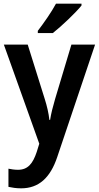

<svg xmlns="http://www.w3.org/2000/svg" viewBox="-20 -786 539 1046"><path d="M424 -756V-766H285C261 -721 219 -661 186 -618V-606H268C315 -643 394 -718 424 -756ZM1 -543 194 -3 180 42C159 105 132 139 78 139C59 139 40 136 26 133V232C45 236 67 240 95 240C191 240 254 183 292 69L498 -543H369L280 -246C268 -205 258 -166 253 -133H249C245 -170 236 -208 224 -246L131 -543Z"/></svg>

Font: Noto Sans Armenian SemiCondensed SemiBold
Style: Regular
Weight: 600
Width: 4
Designer: Monotype Design Team
Foundry: Monotype Imaging Inc.
Version: Version 2.008